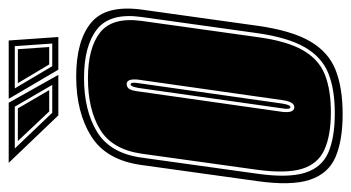

<svg xmlns="http://www.w3.org/2000/svg" viewBox="-210 -593 807 441"><g transform="rotate(-90 193.5 -372.5)"><path d="M152 11Q91 11 53 -5.5Q15 -22 1 -64.5Q-13 -107 -2 -185L35 -451Q46 -532 101 -566.5Q156 -601 238 -601Q320 -601 361.5 -567Q403 -533 392 -451L355 -186Q344 -107 319.5 -64.5Q295 -22 254 -5.5Q213 11 152 11ZM154 -7Q209 -7 246 -22Q283 -37 305.5 -76Q328 -115 338 -186L375 -451Q385 -523 347 -553Q309 -583 235 -583Q160 -583 111 -553Q62 -523 52 -451L15 -185Q5 -115 17 -76Q29 -37 63.5 -22Q98 -7 154 -7ZM156 -16Q104 -16 71 -30.5Q38 -45 26.5 -81.5Q15 -118 24 -185L61 -451Q71 -519 117 -546.5Q163 -574 234 -574Q304 -574 339.5 -546Q375 -518 366 -451L329 -186Q320 -118 299 -81Q278 -44 243 -30Q208 -16 156 -16ZM168 -100Q180 -100 184 -127L231 -458Q234 -485 221 -485Q214 -485 210 -479.5Q206 -474 204 -458L157 -127Q154 -100 168 -100ZM168 -109Q162 -109 165 -127L212 -458Q214 -469 216 -472.5Q218 -476 220 -476Q226 -476 223 -458L176 -127Q173 -109 168 -109ZM149 -642 40 -756H178L242 -642ZM254 -642 187 -756H321L329 -642ZM155 -656H219L169 -742H73ZM262 -656H314L308 -742H211ZM158 -663 90 -735H165L207 -663ZM266 -663 223 -735H301L306 -663Z"/></g></svg>

Font: Alumni Sans Collegiate One SC
Style: Italic
Weight: 400
Italic angle: -8°
Designer: Robert E. Leuschke
Foundry: Robert E. Leuschke
Version: Version 1.100